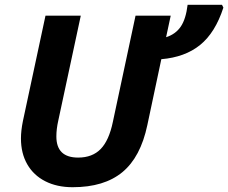

<svg xmlns="http://www.w3.org/2000/svg" viewBox="-20 -780 962 810"><path d="M68.4 -195.8Q68.4 -229 76.7 -269.5L171.9 -713.9H320.8L225.6 -270Q217.8 -235.4 217.8 -204.1Q217.8 -115.2 309.6 -115.2Q369.6 -115.2 404.8 -151.4Q439.9 -187.5 456.1 -265.6L551.8 -713.9H700.2L680.7 -623Q720.7 -635.7 742.4 -667.5Q764.2 -699.2 771.5 -759.8H916.5L922.4 -748Q888.2 -642.1 824.2 -590.3Q760.3 -538.6 660.6 -530.3L601.6 -252.4Q573.2 -117.2 496.3 -53.7Q419.4 9.8 286.6 9.8Q220.2 9.8 170.9 -15.4Q121.6 -40.5 95 -86.9Q68.4 -133.3 68.4 -195.8Z"/></svg>

Font: Viking Open Sans
Style: Bold Italic
Weight: 700
Italic angle: -12°
Foundry: Ascender Corporation
Version: Version 2.000